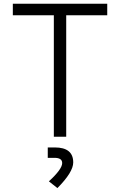

<svg xmlns="http://www.w3.org/2000/svg" viewBox="-20 -713 626 1001"><path d="M260.7 0V-633.3H46.9V-693.4H539.1V-633.3H325.2V0ZM279.3 267.6 234.9 232.4Q304.2 168.9 304.2 137.2Q304.2 109.9 264.2 109.9H229V55.7H265.6Q361.8 55.7 361.8 133.8Q361.8 184.6 279.3 267.6Z"/></svg>

Font: CaskaydiaCove NFP Light
Style: Regular
Weight: 300
Designer: Aaron Bell
Foundry: Saja Typeworks
Version: Version 2111.001; VTT 6.35;Nerd Fonts 3.1.1